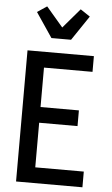

<svg xmlns="http://www.w3.org/2000/svg" viewBox="-64 -1031 628 1072"><g transform="rotate(5 250.0 -494.5)"><path d="M68 0V-735H440V-647H168V-426H383V-338H168V-88H440V0ZM195 -815 102 -953 156 -989 250 -879 344 -989 398 -953 305 -815Z"/></g></svg>

Font: Iosevka Term Curly Semibold
Style: Regular
Weight: 600
Designer: Belleve Invis
Foundry: Belleve Invis
Version: Version 32.3.0